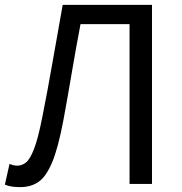

<svg xmlns="http://www.w3.org/2000/svg" viewBox="-20 -754 744 787"><path d="M63 13Q46 13 30.5 11Q15 9 0 3L19 -82Q27 -79 34.5 -77Q42 -75 51 -75Q70 -75 86.5 -88Q103 -101 119.5 -143.5Q136 -186 153 -272Q176 -387 195.5 -500Q215 -613 237 -734H603V0H511V-655H310Q291 -555 274.5 -457.5Q258 -360 240 -262Q219 -150 194.5 -90.5Q170 -31 138.5 -9Q107 13 63 13Z"/></svg>

Font: Source Han Sans SC
Style: Regular
Weight: 400
Designer: Ryoko NISHIZUKA 西塚涼子 (kana, bopomofo & ideographs); Paul D. Hunt (Latin, Greek & Cyrillic); Sandoll Communications 산돌커뮤니
Foundry: Adobe
Version: Version 2.002;hotconv 1.0.116;makeotfexe 2.5.65601; ttfautoh